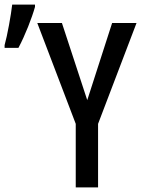

<svg xmlns="http://www.w3.org/2000/svg" viewBox="-41 -814 624 834"><path d="M-21 -618V-606H39C68 -660 98 -737 111 -784V-794H12C7 -750 -9 -660 -21 -618ZM288 0H385V-276L552 -714H446L338 -379L228 -714H121L288 -276Z"/></svg>

Font: Noto Sans Mono SemiCondensed Medium
Style: Regular
Weight: 500
Width: 4
Designer: Monotype Design Team
Foundry: Monotype Imaging Inc.
Version: Version 2.014